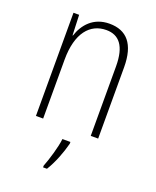

<svg xmlns="http://www.w3.org/2000/svg" viewBox="-142 -622 750 925"><g transform="rotate(20 233.5 -159.0)"><path d="M258 -539C175 -539 130 -484 111 -425H109L105 -529H76V0H113V-302C113 -439 171 -505 254 -505C319 -505 357 -461 357 -356V0H395V-365C395 -485 346 -539 258 -539ZM275 70V61H234C230 102 207 177 193 212V221H213C241 176 263 117 275 70Z"/></g></svg>

Font: Noto Sans Devanagari Condensed ExtraLight
Style: Regular
Weight: 200
Width: 3
Designer: Jelle Bosma - Monotype Design Team
Foundry: Monotype Imaging Inc.
Version: Version 2.004